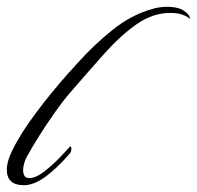

<svg xmlns="http://www.w3.org/2000/svg" viewBox="-42 -542 580 565"><path d="M28 3Q-22 3 -22 -43Q-22 -58 -15 -78Q-8 -98 11 -131Q37 -176 84.5 -237Q132 -298 186 -356Q233 -409 288.5 -453.5Q344 -498 404 -515Q413 -518 425 -520Q437 -522 450 -522Q474 -522 491 -515Q499 -511 507 -504.5Q515 -498 518 -486Q507 -495 493 -499.5Q479 -504 459 -504Q407 -504 359 -470Q311 -436 263.5 -382.5Q216 -329 164 -269Q144 -246 120 -212Q96 -178 74.5 -144Q53 -110 40 -86Q33 -75 29.5 -62.5Q26 -50 26 -42Q26 -18 44 -18Q63 -18 86.5 -36Q110 -54 131.5 -76Q153 -98 164 -111Q168 -111 168 -105Q168 -96 164 -91Q124 -45 90.5 -21Q57 3 28 3Z"/></svg>

Font: Luxurious Script
Style: Regular
Weight: 400
Designer: Robert E. Leuschke
Foundry: Robert E. Leuschke
Version: Version 1.010; ttfautohint (v1.8.3)